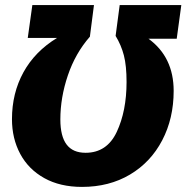

<svg xmlns="http://www.w3.org/2000/svg" viewBox="-20 -715 732 754"><path d="M27 -247Q27 -349 72 -431Q117 -513 204 -566H89L107 -695H349L333 -571Q276 -506 246.5 -419Q217 -332 217 -246Q217 -180 241.5 -147.5Q266 -115 316 -115Q400 -115 438.5 -197Q477 -279 477 -393Q477 -457 466.5 -497.5Q456 -538 434 -574L450 -695H692L674 -563H563Q662 -491 662 -358Q662 -250 617 -164Q572 -78 490.5 -29.5Q409 19 302 19Q216 19 154 -15.5Q92 -50 59.5 -110.5Q27 -171 27 -247Z"/></svg>

Font: Trujillo ExtraBold
Style: Italic
Weight: 800
Italic angle: -8°
Designer: Fira Sans original fonts by bBox Type GmbH, Carrois Corporate GbR, & Edenspiekermann AG / Changes by Cristiano Sobral
Foundry: Fira Sans original fonts by bBox Type GmbH, Carrois Corporate GbR, & Edenspiekermann AG / Changes by Cristiano Sobral
Version: Version 4.301;July 28, 2020;FontCreator 13.0.0.2655 64-bit